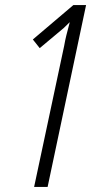

<svg xmlns="http://www.w3.org/2000/svg" viewBox="-20 -734 407 754"><path d="M232 -554Q236 -577 240.5 -595Q245 -613 254 -647Q246 -640 238.5 -632Q231 -624 222 -617L136 -545L109 -579L268 -714H318L167 0H114Z"/></svg>

Font: Noto Sans ExtraCondensed Light
Style: Italic
Weight: 300
Width: 2
Italic angle: -12°
Designer: Monotype Design Team
Foundry: Monotype Imaging Inc.
Version: Version 2.013; ttfautohint (v1.8.4.7-5d5b)